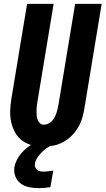

<svg xmlns="http://www.w3.org/2000/svg" viewBox="-20 -755 549 999"><path d="M207 8Q177 8 148 1Q119 -6 96 -23Q73 -40 59 -65Q45 -90 38.5 -119Q32 -148 33 -178.5Q34 -209 39 -240L121 -735H259L174 -221Q172 -209 171 -197.5Q170 -186 170 -174.5Q170 -163 171 -152Q172 -141 176 -131Q180 -121 188 -113.5Q196 -106 208 -106Q219 -106 230 -111Q241 -116 249.5 -124.5Q258 -133 263.5 -143.5Q269 -154 273 -165Q277 -176 279.5 -187Q282 -198 284 -209L371 -735H509L419 -190Q415 -165 407.5 -140Q400 -115 386 -91.5Q372 -68 352.5 -48.5Q333 -29 309 -16Q285 -3 259 2.5Q233 8 207 8ZM182 224Q156 224 131.5 219Q107 214 88 200Q69 186 60 163Q51 140 55 115Q58 96 67.5 77.5Q77 59 90 43.5Q103 28 119 15Q135 2 154 -8H255L254 0Q238 5 223.5 15Q209 25 196.5 38Q184 51 174 66Q164 81 162 97Q160 106 163 114.5Q166 123 173 128.5Q180 134 188.5 136Q197 138 206 138Q218 138 231 136Q244 134 257 133L242 219Q227 221 212 222.5Q197 224 182 224Z"/></svg>

Font: Iosevka Heavy
Style: Italic
Weight: 900
Italic angle: -9°
Monospace: yes
Designer: Belleve Invis
Foundry: Belleve Invis
Version: Version 32.5.0; ttfautohint (v1.8.4)